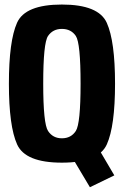

<svg xmlns="http://www.w3.org/2000/svg" viewBox="-20 -701 543 833"><path d="M370.1 111.3 476 59.9 381.4 -100.8 272.3 -52.8ZM248.4 4.7Q407.7 4.7 443.4 -74.4Q479.1 -153.5 479.1 -337.9Q479.1 -522.2 443.4 -601.8Q407.7 -681.3 248.4 -681.3Q89.1 -681.3 53.9 -602.1Q18.6 -522.8 18.6 -337.9Q18.6 -153.5 54.3 -74.4Q90 4.7 248.4 4.7ZM248.4 -101Q209.5 -101 188.5 -132.7Q167.5 -164.3 167.5 -337.9Q167.5 -514.6 188.5 -545.1Q209.5 -575.6 248.4 -575.6Q288.2 -575.6 308.9 -545.1Q329.6 -514.6 329.6 -337.9Q329.6 -164.3 308.9 -132.7Q288.2 -101 248.4 -101Z"/></svg>

Font: Anybody Thin Condensed
Style: Regular
Weight: 100
Width: 3
Version: Version 1.113;gftools[0.9.25]